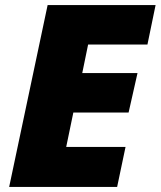

<svg xmlns="http://www.w3.org/2000/svg" viewBox="-20 -734 631 754"><path d="M16 0H440L473 -157H240L268 -292H485L520 -447H303L326 -559H559L591 -714H167Z"/></svg>

Font: Noto Sans Black
Style: Italic
Weight: 900
Italic angle: -12°
Designer: Monotype Design Team
Foundry: Monotype Imaging Inc.
Version: Version 2.013